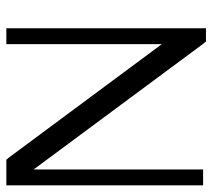

<svg xmlns="http://www.w3.org/2000/svg" viewBox="-52 -608 669 605"><g transform="rotate(-90 282.5 -305.5)"><path d="M446 -620H454H461H481H489H496V-612V-605V-6V1V9H489H481H461H458H454L452 6L449 3L51 -534V-15V-8V0H43H36H16H8H1V-8V-15V-605V-612V-620H8H16H75H78H82L84 -617L87 -614L446 -130V-605V-612Z"/></g></svg>

Font: Loyal Sans
Style: Boldv1
Weight: 700
Version: Version 001.000